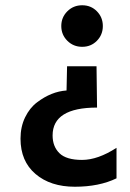

<svg xmlns="http://www.w3.org/2000/svg" viewBox="-20 -538 496 730"><path d="M348.5 -495Q371 -472 371 -439Q371 -406 348.5 -383Q326 -360 292.5 -360Q259 -360 236 -383Q213 -406 213 -439Q213 -472 236 -495Q259 -518 292.5 -518Q326 -518 348.5 -495ZM423 140Q357 172 264.5 172Q172 172 115 123.5Q58 75 58 -11Q58 -56 75.5 -92Q93 -128 121 -149Q175 -190 233 -194L235 -286H347L349 -129Q180 -129 180 -23Q180 19 206 44.5Q232 70 292 70Q352 70 423 24Z"/></svg>

Font: Hind Guntur SemiBold
Style: Regular
Weight: 600
Designer: Manushi Parikh, Hitesh Malaviya
Foundry: Indian Type Foundry
Version: Version 1.000;PS 1.0;hotconv 1.0.86;makeotf.lib2.5.63406; tt